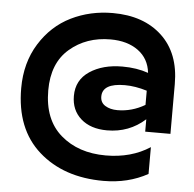

<svg xmlns="http://www.w3.org/2000/svg" viewBox="-53 -695 857 849"><g transform="rotate(5 376.0 -270.5)"><path d="M471 -216Q535 -216 593 -250V-313Q541 -329 495 -329Q395 -329 395 -270Q395 -243 417 -229.5Q439 -216 471 -216ZM633 -66V53Q546 101 437 101Q260 101 149.5 3Q39 -95 39 -276Q39 -389 92 -474Q145 -559 229.5 -600.5Q314 -642 414 -642Q551 -642 632.5 -566Q714 -490 714 -353V-132H602V-187Q531 -123 433 -123Q360 -123 317 -161Q274 -199 274 -262Q274 -333 332 -371.5Q390 -410 477 -410Q541 -410 592 -392Q585 -455 537 -490Q489 -525 414 -525Q307 -525 233 -461.5Q159 -398 159 -277Q159 -147 237 -79.5Q315 -12 437 -12Q550 -12 633 -66Z"/></g></svg>

Font: Roundo SemiBold
Style: Regular
Weight: 600
Designer: Namrata Goyal (Gurmukhi), Shiva Nallaperumal (Latin)
Foundry: Indian Type Foundry
Version: Version 1.000;PS 1.0;hotconv 1.0.88;makeotf.lib2.5.647800